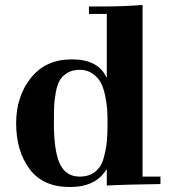

<svg xmlns="http://www.w3.org/2000/svg" viewBox="-20 -741 688 773"><path d="M410 6V-58H408Q365 12 261 12Q153 12 99 -60.5Q45 -133 45 -245Q45 -353 104.5 -427.5Q164 -502 269 -502Q375 -502 408 -430H410V-685H338V-715H400Q478 -715 554 -721V-30H626V0Q477 2 410 6ZM413 -245Q413 -275 411.5 -299Q410 -323 403.5 -355Q397 -387 386 -408Q375 -429 353 -444.5Q331 -460 301 -460Q272 -460 252 -448Q232 -436 221.5 -419Q211 -402 205 -371Q199 -340 198 -314Q197 -288 197 -245Q197 -133 221 -81.5Q245 -30 301 -30Q338 -30 362.5 -49Q387 -68 397 -103.5Q407 -139 410 -170Q413 -201 413 -245Z"/></svg>

Font: Justus
Style: Bold
Weight: 700
Version: Version 001.001